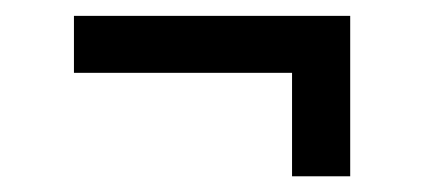

<svg xmlns="http://www.w3.org/2000/svg" viewBox="-20 -376 535 242"><path d="M348.1 -153.8V-284.2H73.2V-356H421.4V-153.8Z"/></svg>

Font: Voltaire
Style: Regular
Weight: 400
Designer: Yvonne Schüttler, Eben Sorkin, Emma Marichal
Foundry: Sorkin Type Co.
Version: Version 1.010; ttfautohint (v1.8.4.7-5d5b)